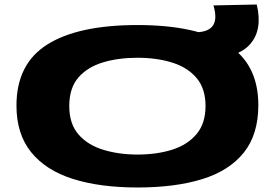

<svg xmlns="http://www.w3.org/2000/svg" viewBox="-20 -821 1218 851"><path d="M590 10Q423 10 303 -28Q183 -66 118 -146.5Q53 -227 53 -353Q53 -538 190 -624Q327 -710 589 -710Q849 -710 987 -624.5Q1125 -539 1125 -355Q1125 -225 1060.5 -144.5Q996 -64 876 -27Q756 10 590 10ZM589 -136Q675 -136 743 -157.5Q811 -179 851 -226.5Q891 -274 891 -351Q891 -428 851.5 -475Q812 -522 743.5 -543.5Q675 -565 589 -565Q505 -565 436.5 -544.5Q368 -524 327.5 -477.5Q287 -431 287 -351Q287 -272 328 -225Q369 -178 438 -157Q507 -136 589 -136ZM835 -560V-678H845Q962 -678 926 -797L1118 -801Q1145 -688 1087.5 -624Q1030 -560 880 -560Z"/></svg>

Font: Georama ExtraExtended
Style: Bold
Weight: 700
Width: 8
Designer: Jean-Baptiste Levee
Foundry: Production Type
Version: Version 1.000